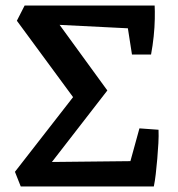

<svg xmlns="http://www.w3.org/2000/svg" viewBox="-20 -674 642 694"><path d="M55 0 34 -53 259 -342 261 -300 41 -599 69 -654H539L516 -568L138 -587L173 -615L368 -347L127 -36L120 -88L495 -92L536 0ZM536 0 435 -32 484 -210 553 -205Q554 -184 552.5 -156.5Q551 -129 548.5 -100Q546 -71 543 -45Q540 -19 536 0ZM457 -477 435 -618 539 -654Q540 -636 539.5 -606Q539 -576 535.5 -542.5Q532 -509 526 -477Z"/></svg>

Font: Eczar Medium
Style: Regular
Weight: 500
Designer: Vaibhav Singh
Foundry: Rosetta Type Foundry
Version: Version 2.000